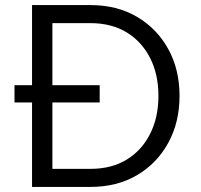

<svg xmlns="http://www.w3.org/2000/svg" viewBox="-20 -735 791 755"><path d="M106 0V-332H37V-400H106V-715H336Q440 -715 518.5 -669Q597 -623 641.5 -542.5Q686 -462 686 -358Q686 -254 641.5 -173Q597 -92 518.5 -46Q440 0 336 0ZM186 -71H336Q418 -71 477.5 -107Q537 -143 570 -208Q603 -273 603 -358Q603 -443 570 -507.5Q537 -572 477.5 -608Q418 -644 336 -644H186V-400H372V-332H186Z"/></svg>

Font: Wix Madefor Text
Style: Regular
Weight: 400
Designer: Dalton Maag Ltd
Foundry: Dalton Maag Ltd
Version: Version 3.100